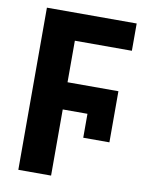

<svg xmlns="http://www.w3.org/2000/svg" viewBox="-81 -770 639 829"><g transform="rotate(10 238.0 -355.5)"><path d="M423.8 -185.1H309.1V-290H200.7V0H57.1V-710.9H450.7V-591.3H200.7V-409.2H423.8Z"/></g></svg>

Font: Roboto Condensed
Style: Bold
Weight: 700
Designer: Google
Version: Version 2.134; 2016